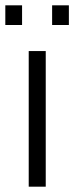

<svg xmlns="http://www.w3.org/2000/svg" viewBox="-43 -702 279 722"><path d="M65 0V-510H129V0ZM-23 -608V-682H40V-608ZM153 -608V-682H216V-608Z"/></svg>

Font: Saira Condensed
Style: Regular
Weight: 400
Width: 3
Designer: Hector Gatti with collaboration of the Omnibus-Type team
Foundry: Omnibus-Type
Version: Version 1.101